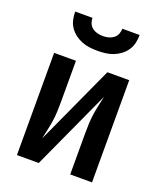

<svg xmlns="http://www.w3.org/2000/svg" viewBox="-137 -829 774 918"><g transform="rotate(20 250.0 -370.0)"><path d="M59 0V-520H170V-312Q170 -287 169 -262.5Q168 -238 164.5 -213.5Q161 -189 155.5 -165Q150 -141 145 -116L330 -520H441V0H330V-208Q330 -233 331 -257.5Q332 -282 335.5 -306.5Q339 -331 344.5 -355Q350 -379 355 -404L170 0ZM250 -600Q230 -600 209.5 -602.5Q189 -605 170 -612.5Q151 -620 134.5 -632.5Q118 -645 106.5 -662Q95 -679 90.5 -699.5Q86 -720 86 -740H174Q174 -726 179.5 -712.5Q185 -699 196.5 -690.5Q208 -682 222 -678.5Q236 -675 250 -675Q264 -675 278 -678.5Q292 -682 303.5 -690.5Q315 -699 320.5 -712.5Q326 -726 326 -740H414Q414 -720 409.5 -699.5Q405 -679 393.5 -662Q382 -645 365.5 -632.5Q349 -620 330 -612.5Q311 -605 290.5 -602.5Q270 -600 250 -600Z"/></g></svg>

Font: Iosevka Curly
Style: Bold
Weight: 700
Monospace: yes
Designer: Belleve Invis
Foundry: Belleve Invis
Version: Version 22.1.2; ttfautohint (v1.8.4)